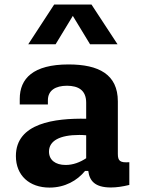

<svg xmlns="http://www.w3.org/2000/svg" viewBox="-20 -838 660 870"><path d="M290.5 -546C130 -546 69.5 -482 69.5 -390V-364.5H197V-383.5C197 -428.5 231.5 -449.5 284 -449.5C334.5 -449 370.5 -430 370.5 -372.5V-300C229 -302.5 52 -281 52 -131C52 -43 113 12 204.5 12C274.5 12 330 -20 365.5 -63.5H380C385.5 -19.5 409 11.5 482.5 11.5C508 11.5 535.5 7.5 566 0V-103C524 -100 514 -108.5 514 -141V-378.5C514 -501 427.5 -546 290.5 -546ZM108 -637.5H232L310 -766L388 -637.5H512.5L394.5 -817.5H225.5ZM202 -151C202 -200 250.5 -226.5 339.5 -226.5C350.5 -226.5 360.5 -226 370.5 -225V-121C342.5 -102.5 311 -90.5 277.5 -90.5C230.5 -90.5 202 -113.5 202 -151Z"/></svg>

Font: Monaspace Neon
Style: Bold
Weight: 700
Designer: Riley Cran & the Lettermatic Team
Foundry: Lettermatic
Version: Version 1.200 (Monaspace Neon)